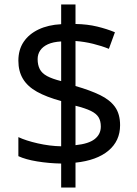

<svg xmlns="http://www.w3.org/2000/svg" viewBox="-20 -779 612 857"><path d="M253 -49Q198 -50 146 -58.5Q94 -67 62 -82V-167Q96 -151 149 -139Q202 -127 253 -126V-328Q187 -346 145 -369.5Q103 -393 82.5 -427Q62 -461 62 -508Q62 -557 85.5 -592Q109 -627 152 -647.5Q195 -668 253 -671V-759H317V-672Q370 -671 413.5 -660.5Q457 -650 493 -635L466 -561Q434 -574 395.5 -583.5Q357 -593 317 -596V-395Q383 -376 427 -354.5Q471 -333 493.5 -301.5Q516 -270 516 -220Q516 -150 464 -106.5Q412 -63 317 -53V58H253ZM317 -131Q376 -137 403 -158.5Q430 -180 430 -214Q430 -239 420 -255.5Q410 -272 385.5 -284Q361 -296 317 -307ZM253 -594Q217 -592 194 -581.5Q171 -571 159.5 -554Q148 -537 148 -515Q148 -489 157.5 -470.5Q167 -452 190 -439.5Q213 -427 253 -417Z"/></svg>

Font: hin115
Style: Book
Weight: 400
Designer: Jelle Bosma - Monotype Design Team
Foundry: Monotype Imaging Inc.
Version: Version 2.003